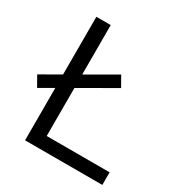

<svg xmlns="http://www.w3.org/2000/svg" viewBox="-190 -827 898 949"><g transform="rotate(30 259.5 -352.5)"><path d="M87 0V-705H169V-72H528V0ZM9 -254 -24 -312 336 -519 369 -461Z"/></g></svg>

Font: NunitoSans1
Style: Book
Weight: 400
Designer: Vernon Adams
Foundry: Vernon Adams
Version: Version 3.101;gftools[0.9.27]